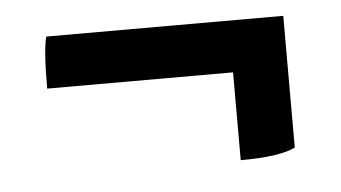

<svg xmlns="http://www.w3.org/2000/svg" viewBox="-31 -431 565 318"><g transform="rotate(-5 251.5 -272.0)"><path d="M449 -388V-169Q423 -156 358 -156V-302H49Q49 -366 55 -388Z"/></g></svg>

Font: Oleo Script Swash Caps
Style: Regular
Weight: 400
Designer: Soytutype
Foundry: Soytutype
Version: Version 1.002